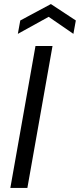

<svg xmlns="http://www.w3.org/2000/svg" viewBox="-20 -927 394 947"><path d="M31 0 155 -700H239L115 0ZM68 -760 80 -826 231 -907 354 -826 342 -760 220 -844Z"/></svg>

Font: DM Sans 10pt
Style: Italic
Weight: 400
Italic angle: -10°
Version: Version 4.004;gftools[0.9.30]